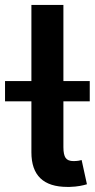

<svg xmlns="http://www.w3.org/2000/svg" viewBox="-60 -747 380 771"><path d="M219.5 3.6H210.6Q66.1 3.6 66.1 -135.3V-727.3H194.6V-156.2Q194.6 -125.7 203.5 -112.9Q212.4 -100.1 235.4 -100.1H236.5Q249.3 -100.5 256 -101.7Q262.8 -103 267.8 -104.4L289.1 -7.1Q278.1 -3.6 261 -0.4Q244 2.8 219.5 3.6ZM300.4 -340.2H-39.8V-421.5H300.4Z"/></svg>

Font: Linik Sans SemiBold
Style: Regular
Weight: 600
Designer: Rasmus Andersson (font), Cristiano Sobral (main changes)
Foundry: rsms
Version: Version 3.018;June 1, 2022;FontCreator 14.0.0.2814 64-bit; t